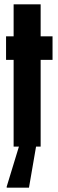

<svg xmlns="http://www.w3.org/2000/svg" viewBox="-20 -678 269 888"><path d="M43 0V-401H8V-510H43V-658H168V-510H223V-401H168V0ZM11 190V185L73 -18H149V-13L114 190Z"/></svg>

Font: Saira UltraCondensed Black
Style: Regular
Weight: 900
Width: 1
Designer: Hector Gatti with collaboration of the Omnibus-Type team
Foundry: Omnibus-Type
Version: Version 1.101